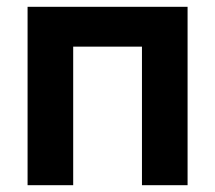

<svg xmlns="http://www.w3.org/2000/svg" viewBox="-20 -544 632 564"><path d="M61 0V-524H531V0H397V-407H195V0Z"/></svg>

Font: Rising Sun
Style: Bold
Weight: 700
Designer: Matt McInerney, Pablo Impallari, Rodrigo Fuenzalida (Raleway font), Stephen Hutchings (Greek), Cristiano Sobral (main ch
Foundry: The Rising Sun Project Authors
Version: Version 4.327; ttfautohint (v1.8.4.7-5d5b-dirty)